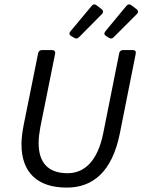

<svg xmlns="http://www.w3.org/2000/svg" viewBox="-20 -855 657 886"><path d="M308.6 -688.5 322.3 -680.7C330.1 -675.8 336.9 -675.8 343.8 -682.6L451.2 -791C458 -797.9 457 -806.6 449.2 -812.5L424.8 -831.1C417 -836.9 409.2 -835.9 403.3 -828.1L304.7 -710C297.9 -701.2 299.8 -694.3 308.6 -688.5ZM469.7 -688.5 482.4 -680.7C490.2 -675.8 497.1 -675.8 503.9 -682.6L612.3 -791C619.1 -797.9 618.2 -806.6 610.4 -812.5L585.9 -831.1C578.1 -836.9 569.3 -835.9 563.5 -828.1L465.8 -710C459 -701.2 460.9 -694.3 469.7 -688.5ZM156.2 -610.4 88.9 -276.4C83 -246.1 79.1 -214.8 79.1 -189.5C79.1 -57.6 154.3 10.7 288.1 10.7C406.2 10.7 497.1 -59.6 533.2 -240.2L606.4 -607.4C608.4 -618.2 603.5 -624 592.8 -624H547.9C539.1 -624 532.2 -619.1 530.3 -610.4L457 -243.2C430.7 -108.4 367.2 -55.7 292 -55.7C200.2 -55.7 158.2 -106.4 158.2 -195.3C158.2 -217.8 161.1 -240.2 166 -267.6L234.4 -607.4C236.3 -618.2 230.5 -624 219.7 -624H173.8C165 -624 158.2 -619.1 156.2 -610.4Z"/></svg>

Font: Ed Sans Neue
Style: Italic
Weight: 400
Italic angle: -11°
Designer: Stephen Hutchings
Version: Version 1.004;PS 001.004;hotconv 1.0.88;makeotf.lib2.5.64775